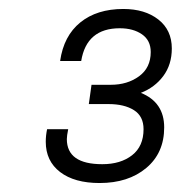

<svg xmlns="http://www.w3.org/2000/svg" viewBox="-20 -821 403 428"><path d="M363 -713Q363 -677 344 -651.5Q325 -626 294 -614Q346 -593 346 -537Q346 -480 306 -446.5Q266 -413 202 -413Q146 -413 114 -437.5Q82 -462 82 -505Q82 -519 85 -533H132Q129 -518 129 -511Q129 -455 208 -455Q249 -455 274.5 -475Q300 -495 300 -533Q300 -562 278.5 -575.5Q257 -589 222 -589H178L184 -632H227Q264 -632 290 -651Q316 -670 316 -705Q316 -731 296.5 -744.5Q277 -758 247 -758Q173 -758 161 -685H114Q122 -741 159 -771Q196 -801 255 -801Q303 -801 333 -777.5Q363 -754 363 -713Z"/></svg>

Font: Chivo Light Italic
Style: Regular
Weight: 300
Italic angle: -8.05°
Designer: Hector Gatti
Foundry: Omnibus-Type
Version: Version 1.007